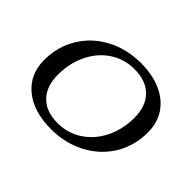

<svg xmlns="http://www.w3.org/2000/svg" viewBox="-111 -689 887 887"><g transform="rotate(45 332.5 -245.0)"><path d="M45 -194Q45 -281 87.5 -351Q130 -421 204.5 -460.5Q279 -500 373 -500Q448 -500 504 -475Q560 -450 590.5 -404Q621 -358 621 -296Q621 -209 579 -139.5Q537 -70 462 -30Q387 10 293 10Q179 10 112 -45Q45 -100 45 -194ZM529 -300Q529 -375 487.5 -417Q446 -459 370 -459Q304 -459 251 -424Q198 -389 168 -327.5Q138 -266 138 -190Q138 -115 179 -73Q220 -31 295 -31Q361 -31 414.5 -66Q468 -101 498.5 -162.5Q529 -224 529 -300Z"/></g></svg>

Font: Fahkwang
Style: Italic
Weight: 400
Italic angle: -10°
Version: Version 1.000; ttfautohint (v1.6)